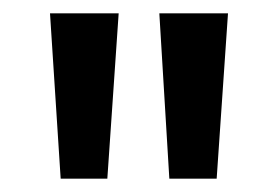

<svg xmlns="http://www.w3.org/2000/svg" viewBox="-20 -727 417 288"><path d="M234 -459 219 -707H322L305 -459ZM71 -459 55 -707H158L141 -459Z"/></svg>

Font: Onest Medium
Style: Regular
Weight: 500
Designer: Dmitri Voloshin, Andrey Kudryavtsev
Foundry: Dmitri Voloshin, Andrey Kudryavtsev
Version: Version 1.000;gftools[0.9.33]